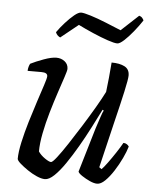

<svg xmlns="http://www.w3.org/2000/svg" viewBox="-51 -744 621 787"><g transform="rotate(5 259.5 -350.5)"><path d="M163 0Q149 0 129.5 -8.5Q110 -17 91 -30Q72 -43 59 -54.5Q46 -66 45 -73Q45 -101 54 -142Q63 -183 76.5 -228Q90 -273 103.5 -314Q117 -355 126.5 -384Q136 -413 136 -421Q136 -436 111 -436H54Q54 -444 56.5 -453Q59 -462 62 -466Q84 -477 115.5 -488.5Q147 -500 167 -500Q187 -500 201.5 -488.5Q216 -477 216 -458Q216 -451 207 -424Q198 -397 185 -358Q172 -319 159 -274.5Q146 -230 137.5 -187Q129 -144 129 -111Q139 -96 156.5 -84Q174 -72 182 -72Q188 -72 205.5 -94.5Q223 -117 247 -153.5Q271 -190 297 -231.5Q323 -273 345.5 -311.5Q368 -350 382 -378Q385 -401 388.5 -436.5Q392 -472 394 -500Q427 -500 447.5 -489.5Q468 -479 468 -453Q468 -438 456.5 -386Q445 -334 425 -252.5Q405 -171 381 -68L391 -61Q400 -70 415 -90.5Q430 -111 445.5 -134.5Q461 -158 471 -176Q479 -176 485 -172Q491 -168 494 -163Q488 -142 475 -114.5Q462 -87 445 -60.5Q428 -34 410.5 -17Q393 0 378 0Q365 0 347.5 -8Q330 -16 315 -26Q300 -36 298 -43L352 -225Q361 -252 368 -273.5Q375 -295 379 -301L374 -304Q357 -270 336 -229Q315 -188 291.5 -147.5Q268 -107 245 -73.5Q222 -40 201 -20Q180 0 163 0ZM410 -580Q398 -580 370 -589.5Q342 -599 308.5 -613.5Q275 -628 247 -642L175 -584Q170 -586 164.5 -591Q159 -596 156 -604Q170 -624 188.5 -644.5Q207 -665 224 -679Q241 -693 252 -693Q263 -693 292 -684Q321 -675 355.5 -661Q390 -647 419 -635L490 -701Q498 -699 503 -693Q508 -687 509 -683Q494 -660 474.5 -636Q455 -612 437.5 -596Q420 -580 410 -580Z"/></g></svg>

Font: Texturina 72pt 72pt Regular
Style: Italic
Weight: 400
Italic angle: -11°
Designer: Guillermo Torres Carreño
Foundry: Omnibus-Type
Version: Version 1.002; ttfautohint (v1.8.3)